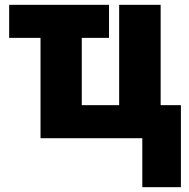

<svg xmlns="http://www.w3.org/2000/svg" viewBox="-20 -573 783 796"><path d="M570 203H730V-137H646V-553H474V-137H319V-416H432V-553H18V-416H148V0H570Z"/></svg>

Font: Noto Sans Condensed Black
Style: Regular
Weight: 900
Width: 3
Designer: Monotype Design Team
Foundry: Monotype Imaging Inc.
Version: Version 2.013